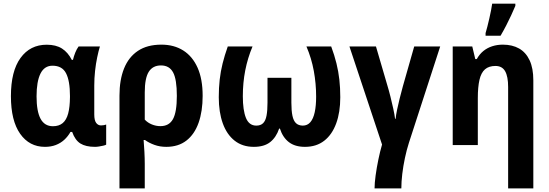

<svg xmlns="http://www.w3.org/2000/svg" viewBox="-20 -804 3040 1064"><path d="M273.4 -104.5Q306.6 -104.5 327.4 -121.8Q348.1 -139.2 357.7 -174.8Q367.2 -210.4 367.7 -265.6V-272Q367.7 -356.4 345.9 -398.2Q324.2 -439.9 271 -439.9Q226.1 -439.9 204.3 -396.2Q182.6 -352.5 182.6 -270Q182.6 -187 204.8 -145.8Q227.1 -104.5 273.4 -104.5ZM229 9.8Q142.6 9.8 91.6 -62.7Q40.5 -135.3 40.5 -271Q40.5 -409.7 93.8 -482.9Q147 -556.2 238.8 -556.2Q290 -556.2 323.2 -535.2Q356.4 -514.2 377.9 -472.2H384.3Q389.2 -492.7 397.2 -512.7Q405.3 -532.7 415.5 -546.4H533.7Q525.9 -521.5 518.6 -486.3Q511.2 -451.2 506.8 -410.9Q502.4 -370.6 502.4 -329.6V-169.4Q502.4 -137.2 512.9 -123Q523.4 -108.9 540 -108.9Q547.9 -108.9 555.9 -110.4Q564 -111.8 568.4 -113.8V-2.4Q564 0.5 552.7 3.2Q541.5 5.9 528.8 7.8Q516.1 9.8 506.8 9.8Q455.1 9.8 425.5 -8.8Q396 -27.3 379.9 -72.8H370.6Q356.4 -47.9 336.2 -29.3Q315.9 -10.7 289.3 -0.5Q262.7 9.8 229 9.8Z M1103 -272.9Q1103 -187.5 1080.6 -123.8Q1058.1 -60.1 1013.2 -25.1Q968.3 9.8 901.4 9.8Q866.2 9.8 836.2 -1Q806.2 -11.7 783.2 -28.3H775.9Q778.3 1.5 780.3 37.6Q782.2 73.7 782.2 103.5V240.2H642.1V-273.9Q642.1 -361.3 667.5 -424.6Q692.9 -487.8 744.4 -522.2Q795.9 -556.6 874.5 -556.6Q944.3 -556.6 995.6 -524.2Q1046.9 -491.7 1075 -428.7Q1103 -365.7 1103 -272.9ZM872.1 -441.4Q826.7 -441.4 804.4 -406.2Q782.2 -371.1 782.2 -291.5V-141.1Q798.8 -123.5 821.8 -114.3Q844.7 -105 869.1 -105Q917 -105 938.5 -143.8Q960 -182.6 960 -272.9Q960 -364.3 939.2 -402.8Q918.5 -441.4 872.1 -441.4Z M1815.4 -546.4Q1833.5 -497.6 1844.5 -452.9Q1855.5 -408.2 1860.6 -362.8Q1865.7 -317.4 1865.7 -265.1Q1865.7 -181.6 1843 -119.9Q1820.3 -58.1 1776.9 -24.2Q1733.4 9.8 1669.9 9.8Q1614.7 9.8 1580.8 -16.4Q1546.9 -42.5 1531.2 -91.3H1526.9Q1510.3 -42.5 1477.1 -16.4Q1443.8 9.8 1386.7 9.8Q1323.7 9.8 1280.3 -24.4Q1236.8 -58.6 1214.6 -120.4Q1192.4 -182.1 1192.4 -265.1Q1192.4 -317.9 1197.5 -363Q1202.6 -408.2 1213.6 -452.4Q1224.6 -496.6 1242.2 -546.4H1379.4Q1352.5 -482.4 1339.1 -414.1Q1325.7 -345.7 1325.7 -270.5Q1325.7 -192.9 1343 -150.4Q1360.4 -107.9 1400.4 -107.9Q1424.3 -107.9 1438 -121.3Q1451.7 -134.8 1457 -163.1Q1462.4 -191.4 1462.4 -234.9V-373H1594.7V-234.9Q1594.7 -190.4 1600.6 -162.6Q1606.4 -134.8 1620.1 -121.6Q1633.8 -108.4 1657.7 -107.9Q1683.6 -107.9 1700 -127Q1716.3 -146 1724.1 -182.1Q1731.9 -218.3 1731.9 -268.6Q1731.9 -340.8 1719 -411.1Q1706.1 -481.4 1678.2 -546.4Z M2419.4 -546.4 2246.1 -12.7Q2233.4 26.9 2223.9 71.8Q2214.4 116.7 2209.2 160.4Q2204.1 204.1 2204.1 240.2H2055.7Q2055.7 211.4 2061.5 168.5Q2067.4 125.5 2076.9 79.6Q2086.4 33.7 2097.2 -2.9L1916.5 -546.4H2063.5L2126.5 -331.1Q2135.3 -302.2 2143.8 -268.1Q2152.3 -233.9 2159.4 -201.7Q2166.5 -169.4 2169.4 -145.5H2172.4Q2174.3 -166.5 2180.4 -195.6Q2186.5 -224.6 2194.8 -258.1Q2203.1 -291.5 2212.4 -325.2L2275.4 -546.4Z M2766.6 -556.6Q2818.8 -556.6 2856.7 -535.2Q2894.5 -513.7 2915 -469.7Q2935.5 -425.8 2935.5 -358.9V240.2H2795.9V-321.8Q2795.9 -379.9 2779.3 -409.2Q2762.7 -438.5 2725.6 -438.5Q2689 -438.5 2667.5 -419.7Q2646 -400.9 2637 -361.3Q2627.9 -321.8 2627.9 -260.3V0H2488.8V-546.4H2597.2L2613.8 -476.6H2622.1Q2637.2 -503.9 2658.9 -521.5Q2680.7 -539.1 2708.3 -547.9Q2735.8 -556.6 2766.6 -556.6ZM2670.9 -606V-620.6Q2675.3 -634.8 2680.7 -656.2Q2686 -677.7 2691.7 -701.7Q2697.3 -725.6 2701.4 -747.3Q2705.6 -769 2707.5 -783.7H2835.9V-771.5Q2825.7 -746.6 2812.7 -719Q2799.8 -691.4 2785.2 -662.8Q2770.5 -634.3 2753.9 -606Z"/></svg>

Font: Open Sans SemiCondensed
Style: Bold
Weight: 700
Width: 4
Designer: Monotype Design Team
Foundry: Monotype Imaging Inc.
Version: Version 3.003